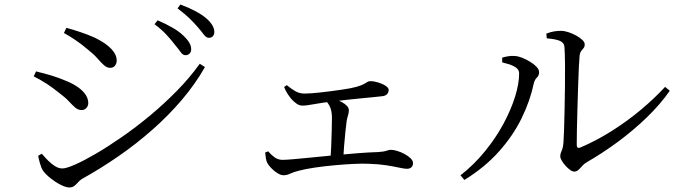

<svg xmlns="http://www.w3.org/2000/svg" viewBox="-20 -819 3020 853"><path d="M757.6 -619.5Q742.2 -639.9 720.6 -663.5Q699 -687.1 666.6 -711.5L680.3 -728.8Q718 -712.6 747.3 -695.5Q776.6 -678.5 794.5 -660.8Q813.5 -642.8 821.4 -628.5Q829.4 -614.3 829.4 -600Q829.4 -587.8 822.1 -580.8Q814.7 -573.8 803.6 -573.8Q792.2 -573.8 782.7 -587.4Q773.3 -600.9 757.6 -619.5ZM859.3 -697.7Q842.6 -717.1 822.5 -736.8Q802.4 -756.6 768.7 -781.8L781.4 -799.1Q819.7 -784.8 848.5 -769.3Q877.3 -753.8 895.6 -738.4Q932.2 -706.7 932.2 -677Q932.2 -665.3 925.6 -658.1Q919.1 -651 908.2 -651Q896.1 -651 885.9 -664.8Q875.7 -678.7 859.3 -697.7ZM263.9 -672.4 275 -695.3Q302.8 -687.9 335.8 -676.9Q368.9 -666 401.1 -651.6Q435.3 -634.8 456.5 -617.9Q477.6 -601 488.1 -584.3Q498.5 -567.6 498.5 -550Q498.5 -537 490.9 -527.3Q483.3 -517.6 469.3 -517.6Q455.3 -517.6 442.2 -529.1Q429.2 -540.6 412.5 -559.9Q395.7 -579.2 368.7 -600.2Q343.3 -622.1 314.2 -641.7Q285.2 -661.2 263.9 -672.4ZM867.6 -535.8 890.5 -521Q847.6 -445.6 788.4 -376Q729.3 -306.4 657.6 -243.2Q586 -179.9 506.5 -125Q427 -70.1 344.4 -24.1Q334.9 -18.4 326.9 -9.1Q318.9 0.1 310.2 7Q301.4 13.8 287.9 13.8Q272.6 13.8 249.1 1.8Q225.7 -10.2 204.4 -27.2Q183.2 -44.2 171.7 -59.9Q163.2 -72.6 157.2 -94.4Q151.2 -116.1 149.6 -126.9L165.6 -136.1Q179.3 -120 194.2 -105.1Q209.1 -90.2 225.1 -80.4Q241.2 -70.6 257.4 -70.6Q274.3 -70.6 313.3 -87.7Q352.4 -104.9 405.6 -135.9Q458.9 -167 520.5 -209.7Q582.2 -252.3 645.1 -304.4Q707.9 -356.5 765.3 -414.9Q822.7 -473.2 867.6 -535.8ZM129.8 -479.7 140.2 -501.8Q178.2 -492.6 209 -483.3Q239.9 -474 273.4 -459.7Q304.5 -447.3 326.5 -431.6Q348.5 -415.9 360.3 -398.2Q372.2 -380.5 372.2 -360.9Q372.2 -353.2 368.7 -346.3Q365.1 -339.4 358.6 -334.7Q352.1 -330 342.5 -330Q327.2 -330 314.5 -340.8Q301.8 -351.7 286.1 -368.7Q270.4 -385.8 244.2 -405.2Q215.9 -428.2 188.7 -446Q161.5 -463.8 129.8 -479.7Z M1675.6 -391.3Q1663.6 -389.7 1639.6 -387.5Q1615.6 -385.2 1585.2 -382.2Q1554.9 -379.3 1522.6 -375.8Q1490.2 -372.3 1460.6 -368.6Q1412.2 -363.2 1377.1 -356.5Q1341.9 -349.8 1323.8 -349.8Q1309.7 -349.8 1297 -358.9Q1284.3 -368 1273.3 -380.5Q1264.9 -391 1256.2 -404.5Q1247.6 -417.9 1242.4 -432.7L1254.2 -440.7Q1272.6 -425.1 1291.5 -414.2Q1310.5 -403.3 1332.3 -403.3Q1357.7 -403.3 1402.7 -408.2Q1447.7 -413.1 1500.2 -420.9Q1542.3 -426.9 1564.9 -433.6Q1587.6 -440.3 1597.8 -446.2Q1608 -452 1612.9 -455.2Q1617.9 -458.4 1625.4 -458.4Q1641.6 -458.4 1660.6 -452.5Q1679.5 -446.7 1693.1 -437.8Q1706.8 -428.9 1706.8 -419.2Q1706.8 -409.1 1699.7 -400.9Q1692.7 -392.7 1675.6 -391.3ZM1434.6 -388.8Q1450.3 -385 1467.1 -379.1Q1483.8 -373.2 1498 -365.7Q1512.1 -358.1 1521 -348.9Q1529.9 -339.8 1529.9 -328.9Q1529.9 -318.3 1526.2 -306.6Q1522.4 -294.8 1520 -281Q1517.6 -262.8 1514.5 -233Q1511.4 -203.3 1508.7 -170.8Q1506.1 -138.3 1504.7 -109.9L1448.1 -108Q1450.1 -135.2 1451.5 -170.9Q1452.9 -206.5 1453.8 -240.5Q1454.7 -274.5 1454.7 -294.6Q1454.7 -323.4 1447.3 -341.3Q1439.9 -359.3 1423.5 -376.5ZM1158.1 -141.4 1171.4 -146.7Q1184.3 -131.5 1199.7 -120.2Q1215.2 -108.8 1235.5 -108.8Q1248.8 -108.8 1283.3 -111.7Q1317.8 -114.6 1365 -119.4Q1412.1 -124.2 1464.3 -129.2Q1516.6 -134.2 1567.3 -138.2Q1618.1 -142.2 1659.4 -143.4Q1686.7 -145.2 1697.5 -149.4Q1708.2 -153.5 1716.1 -153.5Q1728.5 -153.5 1745.2 -148.3Q1761.9 -143.2 1778 -134.5Q1794 -125.8 1804.5 -115.4Q1814.9 -104.9 1814.9 -94.3Q1814.9 -82.7 1807.9 -75.9Q1800.8 -69.1 1787.7 -69.1Q1776.6 -69.1 1753.6 -74.2Q1730.6 -79.2 1697.1 -84.6Q1663.5 -89.9 1620.6 -91.3Q1590.5 -92.8 1548.7 -90.7Q1506.9 -88.6 1461.5 -84.3Q1416.1 -80.1 1375.5 -74Q1334.8 -67.9 1306.9 -60.3Q1283.4 -54.5 1269 -47.4Q1254.6 -40.4 1239.8 -40.4Q1227.3 -40.4 1211.8 -50.2Q1196.4 -60.1 1183.8 -73.5Q1171.3 -86.9 1166.9 -96.4Q1162.9 -105.2 1161.3 -115.4Q1159.6 -125.7 1158.1 -141.4Z M2407.2 -669.7Q2426.3 -677 2441.2 -679.4Q2456.1 -681.9 2472.5 -681.9Q2487.6 -681.9 2505.7 -675.9Q2523.8 -670 2540.2 -660.9Q2556.6 -651.8 2567.2 -641.6Q2577.7 -631.5 2577.7 -622.2Q2577.7 -611.4 2572.7 -605.4Q2567.7 -599.5 2561.9 -591.9Q2556.2 -584.4 2554.8 -569.1Q2553.3 -555.6 2551.6 -518.6Q2549.9 -481.6 2548.3 -432.8Q2546.7 -384.1 2545.3 -333.3Q2543.9 -282.4 2543 -240.3Q2542.1 -198.1 2542.3 -175.5Q2542.3 -157.2 2558.1 -163.5Q2630.4 -194.3 2699.1 -237.9Q2767.9 -281.5 2828.2 -332.1Q2888.6 -382.8 2934.8 -433L2955.7 -415.9Q2913.1 -354.7 2852.9 -296.7Q2792.8 -238.7 2724.3 -188.3Q2655.9 -137.9 2587.4 -98.6Q2575.7 -92.2 2566.9 -82.1Q2558.2 -72 2549.9 -64.3Q2541.7 -56.7 2531.2 -56.7Q2522.9 -56.7 2512.4 -64.4Q2501.8 -72.1 2491.8 -83.4Q2481.8 -94.7 2475.5 -105.7Q2469.1 -116.7 2469.1 -124.2Q2469.1 -133.8 2471.9 -140.5Q2474.7 -147.1 2478.5 -157.6Q2482.2 -168 2483.4 -187.8Q2484.6 -204.8 2486 -243.6Q2487.4 -282.5 2488.3 -332.9Q2489.2 -383.4 2490 -436.3Q2490.7 -489.3 2490.2 -535.2Q2489.7 -581.2 2487.7 -610.2Q2486.7 -629.3 2467.2 -637.5Q2447.7 -645.7 2409 -648.6ZM2211.1 -541.8V-563.1Q2222.4 -566.4 2237.9 -569.1Q2253.3 -571.7 2268.8 -570.1Q2282.3 -569.3 2300 -562.3Q2317.7 -555.3 2335.1 -544.6Q2352.5 -534 2363.8 -522Q2375 -510 2375 -498.6Q2375 -483.1 2365 -474Q2355 -464.8 2351 -446.4Q2334.8 -370.1 2297.1 -293.2Q2259.4 -216.2 2197 -146.2Q2134.6 -76.1 2043.1 -19.4L2025.8 -40.1Q2085.8 -87 2133.9 -146.1Q2182.1 -205.1 2216.1 -267.9Q2250 -330.7 2268.2 -389.1Q2286.4 -447.5 2286.4 -493.1Q2286.4 -508.5 2272.7 -518.4Q2258.9 -528.2 2241 -533.7Q2223.2 -539.1 2211.1 -541.8Z"/></svg>

Font: Noto Serif TC
Style: Regular
Weight: 200
Designer: Ryoko NISHIZUKA 西塚涼子 (kana & ideographs); Frank Grießhammer (Latin, Greek & Cyrillic); Wenlong ZHANG 张文龙 (bopomofo); San
Foundry: Adobe
Version: Version 2.001;hotconv 1.1.0;makeotfexe 2.6.0